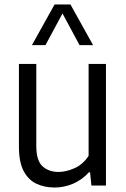

<svg xmlns="http://www.w3.org/2000/svg" viewBox="-20 -828 562 857"><path d="M223.5 9Q178 9 142 -8.2Q106 -25.5 85.2 -65.2Q64.5 -105 64.5 -173V-542.5H142V-176.5Q142 -111 169.8 -85.8Q197.5 -60.5 242 -60.5Q274 -60.5 312 -77Q350 -93.5 375.5 -132.5V-542.5H453V0H388L382 -59H377Q346 -25 306.2 -8Q266.5 9 223.5 9ZM122.5 -626.5 223.5 -808H294.5L395.5 -626.5H335L259 -768L183 -626.5Z"/></svg>

Font: Encode Sans SmCnd
Style: Regular
Weight: 400
Width: 4
Designer: Multiple Designers
Foundry: Impallari Type
Version: Version 3.002; ttfautohint (v1.8.3) -l 8 -r 50 -G 200 -x 14 